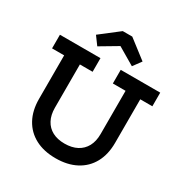

<svg xmlns="http://www.w3.org/2000/svg" viewBox="-223 -1167 1284 1347"><g transform="rotate(30 419.0 -494.0)"><path d="M505 -755H825V-644.5H727V-292.5Q727 -198 689.8 -130Q652.5 -62 583.2 -25.5Q514 11 418.5 11Q323 11 254 -25.5Q185 -62 147.8 -130Q110.5 -198 110.5 -292.5V-644.5H12.5V-755H341V-644.5H238V-294Q238 -236 260 -194.5Q282 -153 323 -131.2Q364 -109.5 421.5 -109.5Q480 -109.5 521.8 -131.5Q563.5 -153.5 585.8 -194.8Q608 -236 608 -294V-644.5H505ZM458.5 -997.5 608.5 -882 560 -816 420 -898.5 280 -815.5 231.5 -881.5 381.5 -997.5Z"/></g></svg>

Font: Hepta Slab SemiBold
Style: Regular
Weight: 600
Designer: Michael LaGattuta
Foundry: Michael LaGattuta
Version: Version 1.102